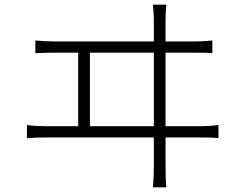

<svg xmlns="http://www.w3.org/2000/svg" viewBox="-20 -776 1040 820"><path d="M131 -603V-549C160 -550 188 -551 214 -551H314V-237H177C151 -237 123 -238 95 -242V-186C125 -188 151 -189 177 -189H637V-69C637 -59 637 -23 633 24H690C687 -22 687 -61 687 -71V-189H836C854 -189 887 -189 913 -186V-242C887 -239 863 -237 836 -237H687V-551H810C828 -551 861 -551 887 -549V-603C862 -601 838 -599 810 -599H687V-690C687 -701 688 -728 690 -756H633C636 -729 637 -704 637 -690V-599H214C187 -599 159 -601 131 -603ZM637 -237H364V-551H637Z"/></svg>

Font: Noto Sans SC Light
Style: Regular
Weight: 300
Designer: Ryoko NISHIZUKA 西塚涼子 (kana, bopomofo & ideographs); Paul D. Hunt (Latin, Greek & Cyrillic); Sandoll Communications 산돌커뮤니
Foundry: Adobe
Version: Version 2.004;hotconv 1.0.118;makeotfexe 2.5.65603